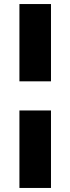

<svg xmlns="http://www.w3.org/2000/svg" viewBox="-20 -799 348 949"><path d="M76 -397H232V-779H76ZM76 130H232V-253H76Z"/></svg>

Font: MV Cash ExtraBold
Style: Regular
Weight: 800
Designer: Rodrigo Fuenzalida
Foundry: fragTYPE
Version: Version 1.100;Glyphs 3.1.2 (3151)